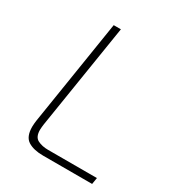

<svg xmlns="http://www.w3.org/2000/svg" viewBox="-176 -841 871 949"><g transform="rotate(30 259.5 -366.5)"><path d="M214 0Q160 0 128 -20Q96 -40 96 -97Q96 -107 97 -115.5Q98 -124 99 -133L194 -733H235L140 -136Q139 -127 138 -119.5Q137 -112 137 -103Q137 -62 162 -49.5Q187 -37 221 -37H500L494 0Z"/></g></svg>

Font: Exo Thin ExtraLight
Style: Italic
Weight: 250
Italic angle: -9°
Version: Version 2.000